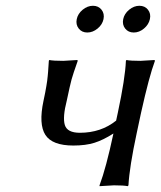

<svg xmlns="http://www.w3.org/2000/svg" viewBox="-20 -639 554 662"><path d="M129.9 -291Q133.3 -307.1 135.7 -319.1Q138.2 -331.1 139.9 -342.5Q141.6 -354 142.6 -359.9Q143.6 -365.7 144.5 -376.7Q145.5 -387.7 145.8 -391.1Q146 -394.5 147 -408.9Q147.9 -423.3 148.4 -429.2L149.9 -432.1Q163.6 -429.2 198.2 -429.2L246.6 -432.1L248 -429.2Q231.9 -383.8 226.8 -365.2Q221.7 -346.7 210.4 -293Q195.3 -234.4 203.6 -207.8Q211.9 -181.2 255.4 -181.2Q328.1 -181.2 380.4 -223.1L386.2 -250Q411.6 -369.1 414.1 -429.2L416 -432.1Q429.7 -429.2 464.4 -429.2L512.7 -432.1L514.2 -429.2Q494.1 -375.5 466.3 -250L451.2 -179.2Q426.3 -63 422.9 0L420.4 2.9Q406.7 0 373 0L323.2 2.9V0Q345.7 -59.6 371.1 -178.7Q335.9 -156.2 305.7 -146.7Q275.4 -137.2 232.9 -137.2Q160.2 -137.2 136.5 -173.8Q112.8 -210.4 129.9 -291ZM251.5 -540.5Q240.7 -554.2 244.6 -573Q248.5 -591.8 265.1 -605.5Q281.7 -619.1 300.5 -619.1Q319.3 -619.1 330.1 -605.5Q340.8 -591.8 336.9 -573Q333 -554.2 316.4 -540.5Q299.8 -526.9 281 -526.9Q262.2 -526.9 251.5 -540.5ZM411.6 -540.5Q400.9 -554.2 404.8 -573Q408.7 -591.8 425.3 -605.5Q441.9 -619.1 460.7 -619.1Q479.5 -619.1 490.2 -605.5Q501 -591.8 496.8 -573Q492.7 -554.2 476.3 -540.5Q460 -526.9 441.2 -526.9Q422.4 -526.9 411.6 -540.5Z"/></svg>

Font: Linux Biolinum O
Style: Italic
Weight: 400
Italic angle: -12°
Designer: Philipp H. Poll
Foundry: Philipp H. Poll
Version: Version 1.1.3